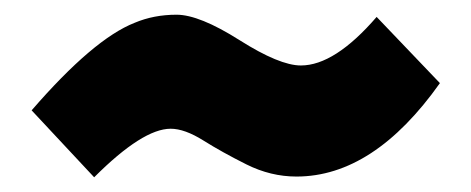

<svg xmlns="http://www.w3.org/2000/svg" viewBox="-20 -443 640 261"><path d="M383 -203Q348 -203 315 -219.5Q282 -236 256.5 -252Q231 -268 212 -268Q174 -268 108 -202L23 -293Q107 -390 163 -412Q189 -423 220 -423Q251 -423 305.5 -388.5Q360 -354 389 -354Q435 -354 492 -420L578 -330Q488 -203 383 -203Z"/></svg>

Font: Changa One
Style: Italic
Weight: 400
Italic angle: -12°
Designer: Eduardo Rodriguez Tunni
Foundry: Eduardo Rodriguez Tunni
Version: Version 1.003